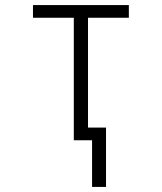

<svg xmlns="http://www.w3.org/2000/svg" viewBox="-20 -553 640 757"><path d="M398 184V-50H327V-483H488V-533H110V-483H271V0H343V184Z"/></svg>

Font: Noto Sans Mono UI Light
Style: Regular
Weight: 300
Designer: Monotype Design team
Foundry: Monotype Imaging Inc.
Version: 1.000